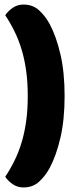

<svg xmlns="http://www.w3.org/2000/svg" viewBox="-20 -688 345 844"><path d="M3 89Q27 53 45.5 14.5Q64 -24 76.5 -67Q89 -110 95.5 -159Q102 -208 102 -266Q102 -324 95.5 -373Q89 -422 76.5 -465Q64 -508 45.5 -546.5Q27 -585 3 -621Q14 -638 35 -653Q56 -668 83 -668Q124 -668 151.5 -643Q179 -618 198 -583Q227 -529 245.5 -450Q264 -371 264 -266Q264 -161 245.5 -82Q227 -3 198 51Q179 86 151.5 111Q124 136 83 136Q56 136 35 121Q14 106 3 89Z"/></svg>

Font: Baloo 2 Latin ExtraBold
Style: Regular
Weight: 400
Designer: Sarang Kulkarni and Ek Type
Foundry: Ek Type
Version: Version 1.001